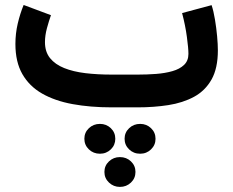

<svg xmlns="http://www.w3.org/2000/svg" viewBox="-20 -430 935 769"><path d="M522.6 258.7Q522.6 233.6 504.5 216.4Q486.5 199.2 460.2 199.2Q434.6 199.2 416.4 216.4Q398.2 233.6 398.2 258.7Q398.2 283.9 416.5 301.2Q434.8 318.6 460.3 318.6Q486.3 318.6 504.5 301.2Q522.6 283.9 522.6 258.7ZM602.9 126Q602.9 100.5 584.9 83.4Q567 66.2 541.3 66.2Q515.1 66.2 497.1 83.5Q479 100.7 479 125.8Q479 150.9 497.1 168.3Q515.1 185.7 541.3 185.7Q567 185.7 584.9 168.3Q602.9 150.9 602.9 126ZM441.8 126Q441.8 100.5 423.9 83.4Q405.9 66.2 380.3 66.2Q354.1 66.2 336 83.5Q317.9 100.7 317.9 125.8Q317.9 150.9 336 168.3Q354.1 185.7 380.3 185.7Q405.9 185.7 423.9 168.3Q441.8 150.9 441.8 126ZM530.7 0Q596 0 654.1 -9Q712.3 -18.1 757 -42.2Q801.7 -66.4 827.2 -111.4Q852.6 -156.4 852.6 -228.4Q852.6 -251.7 849.6 -284.9Q846.6 -318.1 841 -351.7Q835.5 -385.3 827.5 -409.4L709.3 -377.7Q722.4 -328.1 728.5 -282.3Q734.7 -236.5 734.7 -214.2Q734.7 -186.7 717.2 -170Q699.7 -153.3 670.3 -145Q640.8 -136.6 604.9 -133.9Q568.9 -131.2 531.9 -131.2H427.4Q370.5 -131.2 321.9 -137Q273.3 -142.9 237.1 -157.4Q200.9 -171.9 180.5 -197.1Q160.1 -222.3 160.1 -261.3Q160.1 -287.9 168 -317.2Q176 -346.4 184.1 -369.2L74.7 -410.1Q60.5 -375.7 51.1 -335.8Q41.7 -296 41.7 -253.7Q41.7 -181.9 69.5 -133.3Q97.4 -84.6 148.6 -55.3Q199.9 -26 270.7 -13Q341.4 0 427.4 0Z"/></svg>

Font: Vazirmatn RD NL
Style: Regular
Weight: 400
Designer: Saber Rastikerdar
Foundry: Saber Rastikerdar
Version: Version 32.101